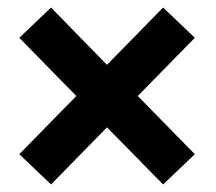

<svg xmlns="http://www.w3.org/2000/svg" viewBox="-20 -589 571 508"><path d="M411.5 -101 263 -252 115 -101 31 -181 182 -335 31 -489 115 -569 263 -417.5 411.5 -569 495.5 -489 344.5 -335 495.5 -181Z"/></svg>

Font: Roberto Sans
Style: Bold
Weight: 700
Designer: Google (font) & Cristiano Sobral (main changes)
Version: Version 1.000;October 12, 2021;FontCreator 14.0.0.2814 64-bi